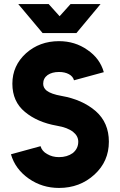

<svg xmlns="http://www.w3.org/2000/svg" viewBox="-20 -915 591 947"><path d="M70 -895 190 -752H357L476 -895H328L274 -835L220 -895ZM271 -712Q175 -712 108 -652Q75 -622 58 -584.5Q41 -547 41 -502Q41 -414 103 -363Q164 -312 260 -295Q314 -286 341 -264Q366 -244 366 -216Q366 -182 339 -160Q311 -140 271 -140Q238 -140 213 -155Q187 -169 180 -194L34 -154Q55 -81 122 -34Q188 12 271 12Q374 12 446 -54Q517 -119 517 -216Q517 -310 452 -367Q386 -424 283 -442Q232 -451 210 -468Q193 -482 193 -502Q193 -529 215 -545Q237 -560 271 -560Q300 -560 320 -549Q340 -538 345 -519L492 -559Q473 -627 411 -669Q350 -712 271 -712Z"/></svg>

Font: Unageo
Style: ExtraBold
Weight: 800
Designer: Richard Sepsi
Foundry: Richard Sepsi
Version: Version 2.000